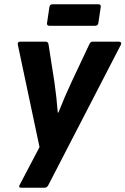

<svg xmlns="http://www.w3.org/2000/svg" viewBox="-20 -689 584 894"><path d="M79 185Q64 185 72 171L164 -4L63 -481Q60 -495 75 -495H193Q204 -495 206 -482L233 -309Q238 -275 242 -239Q246 -203 249 -165H252Q282 -241 313 -307L396 -483Q401 -495 412 -495H534Q540 -495 543 -491Q546 -487 543 -481L205 173Q199 185 188 185ZM210 -569Q197 -569 199 -582L210 -656Q212 -669 224 -669H439Q451 -669 449 -656L438 -582Q436 -569 423 -569Z"/></svg>

Font: Sofia Sans ExtraBold
Style: Italic
Weight: 800
Italic angle: -9°
Designer: Botio Nikoltchev, Ani Petrova
Foundry: lettersoup
Version: Version 4.100; ttfautohint (v1.8.4.7-5d5b)